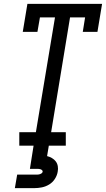

<svg xmlns="http://www.w3.org/2000/svg" viewBox="-20 -755 549 995"><path d="M80 0V-70H166L265 -665H187L174 -590H98L122 -735H509L485 -590H409L421 -665H343L245 -70H321V0ZM57 220 69 150H169Q174 150 178.5 149.5Q183 149 187.5 147.5Q192 146 196 143Q200 140 201 135Q202 131 198.5 127.5Q195 124 191 122.5Q187 121 182.5 120.5Q178 120 174 120H135L154 0H233L224 54Q237 57 249 64Q261 71 269 81.5Q277 92 279.5 106Q282 120 279 135Q276 154 264.5 172Q253 190 235 201Q217 212 197 216Q177 220 157 220Z"/></svg>

Font: Iosevka Slab
Style: Italic
Weight: 400
Italic angle: -9°
Monospace: yes
Designer: Belleve Invis
Foundry: Belleve Invis
Version: Version 11.1.0; ttfautohint (v1.8.3)